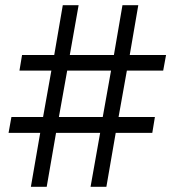

<svg xmlns="http://www.w3.org/2000/svg" viewBox="-20 -720 673 740"><path d="M452 -700 419 -508H249L283 -700H222L189 -508H65L55 -448H178L146 -269H24L13 -208H135L99 0H160L196 -208H366L329 0H390L426 -208H567L577 -269H437L469 -448H609L620 -508H480L513 -700ZM408 -448 376 -269H207L239 -448Z"/></svg>

Font: Unageo Variable
Style: Regular
Weight: 300
Designer: Richard Sepsi
Foundry: Richard Sepsi
Version: Version 2.200